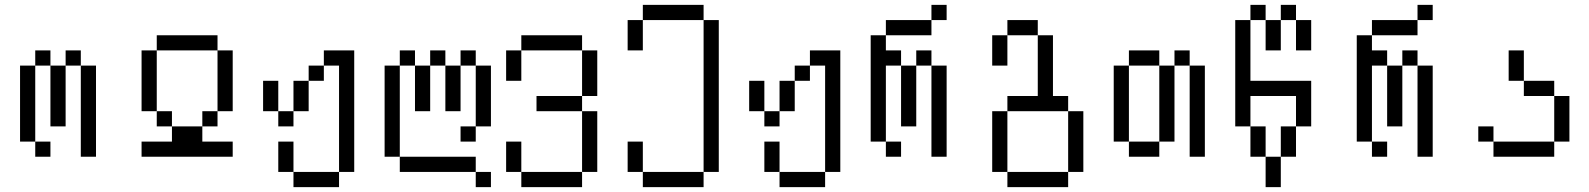

<svg xmlns="http://www.w3.org/2000/svg" viewBox="-20 -645 6540 790"><path d="M187.5 0V-62.5H125V0ZM125 -62.5V-375H62.5V-62.5ZM312.5 -375Q312.5 -375 312.5 0H375Q375 0 375 -375ZM187.5 -375Q187.5 -375 187.5 -125H250Q250 -125 250 -375ZM125 -375H187.5V-437.5H125ZM250 -375H312.5V-437.5H250Z M937.5 0V-62.5H812.5V-125H687.5V-62.5H562.5V0ZM687.5 -125V-187.5H625V-125ZM812.5 -125H875V-187.5H812.5ZM625 -187.5Q625 -187.5 625 -437.5H562.5Q562.5 -437.5 562.5 -187.5ZM875 -187.5H937.5Q937.5 -187.5 937.5 -437.5H875Q875 -437.5 875 -187.5ZM625 -437.5H875V-500H625Z M1187.5 62.5V125H1375V62.5ZM1187.5 62.5Q1187.5 62.5 1187.5 -62.5H1125Q1125 -62.5 1125 62.5ZM1375 62.5H1437.5Q1437.5 62.5 1437.5 -437.5H1312.5V-375H1250V-312.5H1187.5Q1187.5 -312.5 1187.5 -187.5H1125V-125H1187.5V-187.5H1250Q1250 -187.5 1250 -312.5H1312.5V-375H1375ZM1125 -187.5Q1125 -187.5 1125 -312.5H1062.5Q1062.5 -312.5 1062.5 -187.5Z M2000 125V62.5H1937.5V125ZM1937.5 62.5V0H1625V62.5ZM1625 0Q1625 0 1625 -375H1562.5Q1562.5 -375 1562.5 0ZM1937.5 -125H1875V-62.5H1937.5ZM1937.5 -125H2000Q2000 -125 2000 -375H1937.5Q1937.5 -375 1937.5 -125ZM1687.5 -375V-187.5H1750V-375ZM1812.5 -375V-187.5H1875V-375ZM1625 -375H1687.5V-437.5H1625ZM1750 -375H1812.5V-437.5H1750ZM1875 -375H1937.5V-437.5H1875Z M2125 62.5V125H2375V62.5ZM2125 62.5Q2125 62.5 2125 -62.5H2062.5Q2062.5 -62.5 2062.5 62.5ZM2375 62.5H2437.5Q2437.5 62.5 2437.5 -187.5H2375Q2375 -187.5 2375 62.5ZM2375 -187.5V-250H2187.5V-187.5ZM2375 -250H2437.5V-437.5H2375ZM2062.5 -437.5Q2062.5 -437.5 2062.5 -312.5H2125Q2125 -312.5 2125 -437.5ZM2125 -437.5H2375V-500H2125Z M2625 62.5V125H2875V62.5ZM2625 62.5Q2625 62.5 2625 -62.5H2562.5Q2562.5 -62.5 2562.5 62.5ZM2875 62.5H2937.5Q2937.5 62.5 2937.5 -562.5H2875Q2875 -562.5 2875 62.5ZM2562.5 -562.5Q2562.5 -562.5 2562.5 -437.5H2625Q2625 -437.5 2625 -562.5ZM2625 -562.5H2875V-625H2625Z M3187.5 62.5V125H3375V62.5ZM3187.5 62.5Q3187.5 62.5 3187.5 -62.5H3125Q3125 -62.5 3125 62.5ZM3375 62.5H3437.5Q3437.5 62.5 3437.5 -437.5H3312.5V-375H3250V-312.5H3187.5Q3187.5 -312.5 3187.5 -187.5H3125V-125H3187.5V-187.5H3250Q3250 -187.5 3250 -312.5H3312.5V-375H3375ZM3125 -187.5Q3125 -187.5 3125 -312.5H3062.5Q3062.5 -312.5 3062.5 -187.5Z M3687.5 0V-62.5H3625V0ZM3875 -562.5V-625H3812.5V-562.5H3625V-500H3562.5V-62.5H3625V-375H3687.5Q3687.5 -375 3687.5 -125H3750Q3750 -125 3750 -375H3687.5V-437.5H3625V-500H3812.5V-562.5ZM3812.5 -375Q3812.5 -375 3812.5 0H3875Q3875 0 3875 -375ZM3750 -375H3812.5V-437.5H3750Z M4125 62.5V125H4375V62.5ZM4125 62.5Q4125 62.5 4125 -187.5H4062.5Q4062.5 -187.5 4062.5 62.5ZM4375 62.5H4437.5Q4437.5 62.5 4437.5 -187.5H4375Q4375 -187.5 4375 62.5ZM4125 -187.5H4375V-250H4312.5Q4312.5 -250 4312.5 -500H4250Q4250 -500 4250 -250H4125ZM4062.5 -500Q4062.5 -500 4062.5 -375H4125Q4125 -375 4125 -500ZM4125 -500H4250V-562.5H4125Z M4625 -62.5V0H4750V-62.5ZM4625 -62.5V-375H4562.5V-62.5ZM4750 -62.5H4812.5V-375H4750ZM4875 -375Q4875 -375 4875 0H4937.5Q4937.5 0 4937.5 -375ZM4625 -375H4750V-437.5H4625ZM4812.5 -375H4875V-437.5H4812.5Z M5187.5 0Q5187.5 0 5187.5 125H5250Q5250 125 5250 0ZM5187.5 0Q5187.5 0 5187.5 -125H5125Q5125 -125 5125 0ZM5250 0H5312.5Q5312.5 0 5312.5 -125H5250Q5250 -125 5250 0ZM5125 -125Q5125 -125 5125 -250H5312.5Q5312.5 -250 5312.5 -125H5375V-312.5H5125Q5125 -312.5 5125 -562.5H5062.5V-125ZM5187.5 -562.5Q5187.5 -562.5 5187.5 -437.5H5250Q5250 -437.5 5250 -562.5ZM5312.5 -562.5Q5312.5 -562.5 5312.5 -437.5H5375Q5375 -437.5 5375 -562.5ZM5125 -562.5H5187.5V-625H5125ZM5250 -562.5H5312.5V-625H5250Z M5687.5 0V-62.5H5625V0ZM5875 -562.5V-625H5812.5V-562.5H5625V-500H5562.5V-62.5H5625V-375H5687.5Q5687.5 -375 5687.5 -125H5750Q5750 -125 5750 -375H5687.5V-437.5H5625V-500H5812.5V-562.5ZM5812.5 -375Q5812.5 -375 5812.5 0H5875Q5875 0 5875 -375ZM5750 -375H5812.5V-437.5H5750Z M6125 -62.5V0H6375V-62.5ZM6125 -62.5V-125H6062.5V-62.5ZM6375 -62.5H6437.5V-250H6375ZM6375 -250V-312.5H6250V-250ZM6250 -312.5Q6250 -312.5 6250 -437.5H6187.5Q6187.5 -437.5 6187.5 -312.5Z"/></svg>

Font: Unifont
Style: Regular
Weight: 500
Version: Version 15.1.04